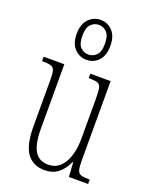

<svg xmlns="http://www.w3.org/2000/svg" viewBox="-152 -895 774 986"><g transform="rotate(20 234.5 -402.0)"><path d="M215 10Q153 10 119.5 -35Q86 -80 86 -184V-440Q86 -473 81 -488Q76 -503 61 -507.5Q46 -512 17 -512H13V-536H126V-184Q126 -103 149 -63Q172 -23 223 -23Q263 -23 288.5 -48Q314 -73 326.5 -114.5Q339 -156 339 -206V-425Q339 -465 335 -483.5Q331 -502 316.5 -507Q302 -512 271 -512H268V-536H379V-103Q379 -66 384 -49.5Q389 -33 404 -28.5Q419 -24 448 -24H451V0H346L341 -78H337Q319 -37 289.5 -13.5Q260 10 215 10ZM224 -596Q186 -596 159 -624Q132 -652 132 -705Q132 -758 159 -786Q186 -814 224 -814Q263 -814 289.5 -786Q316 -758 316 -705Q316 -652 289.5 -624Q263 -596 224 -596ZM225 -625Q249 -625 267.5 -643Q286 -661 286 -705Q286 -750 267.5 -768.5Q249 -787 225 -787Q199 -787 181 -768.5Q163 -750 163 -705Q163 -661 181 -643Q199 -625 225 -625Z"/></g></svg>

Font: Noto Serif Bengali ExtraCondensed ExtraLight
Style: Regular
Weight: 200
Width: 2
Designer: Juan Bruce, Universal Thirst, Indian Type Foundry and the Monotype Design Team.
Foundry: Monotype Imaging Inc.
Version: Version 2.003; ttfautohint (v1.8.4.7-5d5b)